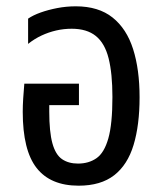

<svg xmlns="http://www.w3.org/2000/svg" viewBox="-20 -578 515 608"><path d="M229 10Q140 10 96 -46Q52 -102 52 -224Q52 -244 53.5 -267Q55 -290 57 -313H230V-245H136V-225Q136 -160 146 -124Q156 -88 176.5 -74Q197 -60 227 -60Q261 -60 285.5 -77Q310 -94 323 -139.5Q336 -185 336 -271Q336 -345 324 -393Q312 -441 283.5 -464Q255 -487 207 -487Q182 -487 158 -481.5Q134 -476 111.5 -465.5Q89 -455 69 -439V-519Q85 -530 109 -538.5Q133 -547 161.5 -552.5Q190 -558 220 -558Q292 -558 336.5 -522.5Q381 -487 401.5 -422.5Q422 -358 422 -270Q422 -182 403 -119Q384 -56 341.5 -23Q299 10 229 10Z"/></svg>

Font: Noto Sans Thai Condensed
Style: Regular
Weight: 400
Width: 3
Designer: Monotype Design Team
Foundry: Monotype Imaging Inc.
Version: Version 2.002